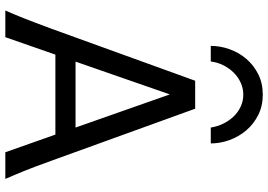

<svg xmlns="http://www.w3.org/2000/svg" viewBox="-163 -844 1007 721"><g transform="rotate(90 340.5 -483.5)"><path d="M334.5 -617.7 211.4 -263.7H459ZM19.5 0Q25.9 -14.6 32.7 -30.8Q39.6 -46.9 47.6 -67.1Q55.7 -87.4 65.4 -113.3Q75.2 -139.2 87.9 -173.3L283.2 -712.9H388.2L583.5 -173.3Q595.7 -139.2 605.5 -113.3Q615.2 -87.4 623.5 -67.1Q631.8 -46.9 638.7 -30.8Q645.5 -14.6 651.9 0H551.8L485.4 -188H185.1L119.6 0ZM459 -771.5Q455.1 -796.4 444.3 -818.4Q433.6 -840.3 417.5 -857.2Q401.4 -874 380.4 -883.8Q359.4 -893.6 335.4 -893.6Q311.5 -893.6 290.3 -883.8Q269 -874 252.4 -857.2Q235.8 -840.3 224.9 -818.4Q213.9 -796.4 210.9 -771.5H152.3Q152.3 -807.1 164.8 -842Q177.2 -877 200.9 -904.8Q224.6 -932.6 258.5 -949.7Q292.5 -966.8 335.4 -966.8Q377.9 -966.8 411.9 -949.7Q445.8 -932.6 469.5 -904.8Q493.2 -877 505.9 -842Q518.6 -807.1 518.6 -771.5Z"/></g></svg>

Font: Andika FrenchTight
Style: Regular
Weight: 400
Designer: Victor Gaultney, Annie Olsen, Julie Remington, Don Collingsworth, Eric Hays, Becca Hirsbrunner
Foundry: SIL International
Version: Version 5.000 ; Dig1 Dig4Opn Dig7 LnSpcTght